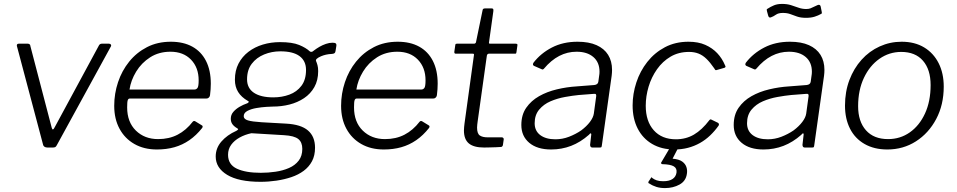

<svg xmlns="http://www.w3.org/2000/svg" viewBox="-20 -753 4884 980"><path d="M536 -530Q543 -530 546 -525.5Q549 -521 546 -516L270 -12Q266 -4 261.5 -2Q257 0 249 0H222Q213 0 207 -4Q201 -8 200 -14L66 -519Q65 -530 76 -530H122Q127 -530 131 -527Q135 -524 135 -518L244 -101Q249 -82 260 -105L486 -523Q491 -530 500 -530H536Z M781 10Q715 10 666 -18Q617 -46 590 -96Q563 -146 563 -213Q563 -275 582.5 -333.5Q602 -392 639.5 -438.5Q677 -485 730.5 -512.5Q784 -540 852 -540Q916 -540 961.5 -515Q1007 -490 1031.5 -442Q1056 -394 1056 -326Q1056 -312 1055 -297.5Q1054 -283 1052 -267Q1051 -260 1046 -255Q1041 -250 1033 -250H642Q635 -250 632 -241.5Q629 -233 629 -205Q629 -130 673.5 -86.5Q718 -43 787 -43Q843 -43 886.5 -65.5Q930 -88 964 -132Q968 -136 971.5 -135.5Q975 -135 978 -133L1009 -114Q1018 -110 1012 -100Q982 -62 946.5 -37.5Q911 -13 870 -1.5Q829 10 781 10ZM972 -296Q982 -296 988 -304Q994 -312 994 -343Q994 -408 955 -448.5Q916 -489 850 -489Q791 -489 746.5 -460.5Q702 -432 675 -387.5Q648 -343 641 -296Z M1310 175Q1198 175 1139.5 139.5Q1081 104 1081 46Q1081 3 1110 -30.5Q1139 -64 1186 -85Q1193 -89 1195 -92Q1197 -95 1191 -98Q1174 -108 1166 -119.5Q1158 -131 1158 -147Q1158 -167 1171 -182Q1184 -197 1203 -208Q1222 -219 1240 -225Q1247 -227 1249 -231.5Q1251 -236 1245 -238Q1212 -257 1195.5 -283.5Q1179 -310 1179 -346Q1179 -393 1197.5 -428.5Q1216 -464 1248 -488.5Q1280 -513 1321.5 -525.5Q1363 -538 1409 -538Q1472 -538 1507 -523.5Q1542 -509 1561 -491Q1566 -487 1571.5 -488.5Q1577 -490 1582 -495Q1595 -505 1610.5 -514Q1626 -523 1643.5 -529Q1661 -535 1677 -535Q1689 -535 1693.5 -531.5Q1698 -528 1697 -520L1693 -495Q1692 -486 1688.5 -482.5Q1685 -479 1676 -478Q1657 -477 1644 -474Q1631 -471 1619 -466Q1589 -453 1593 -442Q1597 -433 1600.5 -420.5Q1604 -408 1604 -390Q1604 -343 1584.5 -308.5Q1565 -274 1532 -252Q1499 -230 1458 -219.5Q1417 -209 1372 -209Q1363 -209 1339 -207.5Q1315 -206 1288.5 -201.5Q1262 -197 1243 -187Q1224 -177 1224 -160Q1224 -145 1245.5 -138.5Q1267 -132 1316 -129L1440 -122Q1516 -118 1552 -87Q1588 -56 1588 1Q1588 41 1572.5 70Q1557 99 1530 119Q1503 139 1467.5 151Q1432 163 1391.5 169Q1351 175 1310 175ZM1311 129Q1349 129 1386.5 123.5Q1424 118 1455 104.5Q1486 91 1504.5 67Q1523 43 1523 7Q1523 -27 1502.5 -43.5Q1482 -60 1430 -63L1263 -73Q1230 -66 1203 -51Q1176 -36 1160 -14Q1144 8 1144 37Q1144 87 1189 108Q1234 129 1311 129ZM1375 -256Q1419 -256 1457 -270Q1495 -284 1518.5 -315Q1542 -346 1542 -396Q1542 -442 1509 -466.5Q1476 -491 1411 -491Q1367 -491 1328 -475Q1289 -459 1265 -427.5Q1241 -396 1241 -348Q1241 -303 1276 -279.5Q1311 -256 1375 -256Z M1939 10Q1873 10 1824 -18Q1775 -46 1748 -96Q1721 -146 1721 -213Q1721 -275 1740.5 -333.5Q1760 -392 1797.5 -438.5Q1835 -485 1888.5 -512.5Q1942 -540 2010 -540Q2074 -540 2119.5 -515Q2165 -490 2189.5 -442Q2214 -394 2214 -326Q2214 -312 2213 -297.5Q2212 -283 2210 -267Q2209 -260 2204 -255Q2199 -250 2191 -250H1800Q1793 -250 1790 -241.5Q1787 -233 1787 -205Q1787 -130 1831.5 -86.5Q1876 -43 1945 -43Q2001 -43 2044.5 -65.5Q2088 -88 2122 -132Q2126 -136 2129.5 -135.5Q2133 -135 2136 -133L2167 -114Q2176 -110 2170 -100Q2140 -62 2104.5 -37.5Q2069 -13 2028 -1.5Q1987 10 1939 10ZM2130 -296Q2140 -296 2146 -304Q2152 -312 2152 -343Q2152 -408 2113 -448.5Q2074 -489 2008 -489Q1949 -489 1904.5 -460.5Q1860 -432 1833 -387.5Q1806 -343 1799 -296Z M2451 0Q2398 0 2373 -21Q2348 -42 2348 -87Q2348 -96 2349 -105Q2350 -114 2351 -123L2399 -471Q2400 -476 2398.5 -477.5Q2397 -479 2392 -479H2306Q2298 -479 2299 -489L2304 -524Q2305 -528 2306.5 -529Q2308 -530 2312 -530H2400Q2404 -530 2407 -533Q2410 -536 2410 -540L2443 -700Q2444 -710 2455 -710H2490Q2496 -710 2497.5 -706.5Q2499 -703 2498 -695L2476 -537Q2475 -533 2476.5 -531.5Q2478 -530 2482 -530H2612Q2617 -530 2619.5 -528Q2622 -526 2621 -522L2616 -486Q2615 -481 2614 -480Q2613 -479 2607 -479H2476Q2467 -479 2465 -469L2418 -133Q2417 -124 2416 -117Q2415 -110 2415 -102Q2415 -71 2429 -61.5Q2443 -52 2469 -52H2542Q2546 -52 2549 -48.5Q2552 -45 2551 -41L2547 -13Q2546 -6 2539 -3Q2529 -2 2512 -1.5Q2495 -1 2478 -0.5Q2461 0 2451 0Z M2986 -65Q2943 -27 2895 -8.5Q2847 10 2793 10Q2722 10 2681.5 -24Q2641 -58 2641 -115Q2641 -167 2666 -203Q2691 -239 2731.5 -262Q2772 -285 2822.5 -297Q2873 -309 2923 -312L3013 -319Q3032 -321 3034 -336L3038 -365Q3039 -370 3039.5 -376Q3040 -382 3040 -387Q3040 -435 3008.5 -462Q2977 -489 2923 -489Q2876 -489 2834.5 -467.5Q2793 -446 2756 -402Q2753 -399 2750.5 -398.5Q2748 -398 2744 -400L2705 -417Q2702 -419 2700.5 -422.5Q2699 -426 2703 -433Q2740 -481 2797 -510.5Q2854 -540 2928 -540Q2986 -540 3025 -522.5Q3064 -505 3084 -473Q3104 -441 3104 -396Q3104 -389 3103.5 -381.5Q3103 -374 3102 -366L3052 -11Q3051 -3 3049 -1.5Q3047 0 3040 0H3003Q2998 0 2995 -3.5Q2992 -7 2992 -14L2998 -67Q2997 -79 2986 -65ZM3023 -261Q3024 -269 3021.5 -272Q3019 -275 3012 -274L2934 -268Q2903 -265 2864 -258Q2825 -251 2790 -236Q2755 -221 2732 -193.5Q2709 -166 2709 -124Q2709 -85 2737.5 -63.5Q2766 -42 2815 -42Q2851 -42 2884.5 -55Q2918 -68 2946 -87Q2974 -108 2991 -130.5Q3008 -153 3011 -173Z M3494 -540Q3544 -540 3580 -524Q3616 -508 3641 -481.5Q3666 -455 3681 -419Q3684 -414 3683 -411.5Q3682 -409 3678 -407L3636 -395Q3633 -394 3630.5 -396.5Q3628 -399 3625 -405Q3605 -434 3586 -452.5Q3567 -471 3545.5 -479.5Q3524 -488 3497 -488Q3444 -488 3403 -464Q3362 -440 3333.5 -399.5Q3305 -359 3290.5 -310.5Q3276 -262 3276 -213Q3276 -134 3317 -88Q3358 -42 3430 -42Q3481 -42 3522 -66Q3563 -90 3601 -140Q3606 -146 3612 -142L3645 -126Q3647 -125 3649 -121Q3651 -117 3648 -112Q3629 -85 3605 -62Q3581 -39 3552.5 -23Q3524 -7 3491.5 1.5Q3459 10 3422 10Q3357 10 3309 -18Q3261 -46 3235 -96.5Q3209 -147 3209 -215Q3209 -274 3228 -332Q3247 -390 3284 -437Q3321 -484 3374 -512Q3427 -540 3494 -540ZM3486 134Q3481 171 3448.5 189Q3416 207 3374 207Q3350 207 3330.5 201Q3311 195 3295 184Q3292 184 3290.5 181.5Q3289 179 3289 176L3304 153Q3305 151 3306.5 152.5Q3308 154 3310 156Q3319 163 3332 167.5Q3345 172 3365 172Q3396 172 3413 160.5Q3430 149 3433 128Q3436 106 3419 96Q3402 86 3362 85Q3357 85 3355.5 82.5Q3354 80 3354 78L3403 -5H3445L3414 55Q3413 56 3413 56.5Q3413 57 3414 57Q3446 60 3462 71.5Q3478 83 3483.5 99.5Q3489 116 3486 134Z M4070 -65Q4027 -27 3979 -8.5Q3931 10 3877 10Q3806 10 3765.5 -24Q3725 -58 3725 -115Q3725 -167 3750 -203Q3775 -239 3815.5 -262Q3856 -285 3906.5 -297Q3957 -309 4007 -312L4097 -319Q4116 -321 4118 -336L4122 -365Q4123 -370 4123.5 -376Q4124 -382 4124 -387Q4124 -435 4092.5 -462Q4061 -489 4007 -489Q3960 -489 3918.5 -467.5Q3877 -446 3840 -402Q3837 -399 3834.5 -398.5Q3832 -398 3828 -400L3789 -417Q3786 -419 3784.5 -422.5Q3783 -426 3787 -433Q3824 -481 3881 -510.5Q3938 -540 4012 -540Q4070 -540 4109 -522.5Q4148 -505 4168 -473Q4188 -441 4188 -396Q4188 -389 4187.5 -381.5Q4187 -374 4186 -366L4136 -11Q4135 -3 4133 -1.5Q4131 0 4124 0H4087Q4082 0 4079 -3.5Q4076 -7 4076 -14L4082 -67Q4081 -79 4070 -65ZM4107 -261Q4108 -269 4105.5 -272Q4103 -275 4096 -274L4018 -268Q3987 -265 3948 -258Q3909 -251 3874 -236Q3839 -221 3816 -193.5Q3793 -166 3793 -124Q3793 -85 3821.5 -63.5Q3850 -42 3899 -42Q3935 -42 3968.5 -55Q4002 -68 4030 -87Q4058 -108 4075 -130.5Q4092 -153 4095 -173ZM4169 -681Q4157 -674 4138.5 -668Q4120 -662 4094 -662Q4067 -662 4048.5 -668.5Q4030 -675 4014 -681Q3998 -687 3976 -687Q3953 -687 3940.5 -678Q3928 -669 3914 -664Q3908 -663 3905.5 -665Q3903 -667 3901 -673L3895 -695Q3894 -700 3893.5 -703Q3893 -706 3897 -708Q3914 -719 3931 -726Q3948 -733 3972 -733Q3997 -733 4016.5 -727Q4036 -721 4055 -714Q4074 -707 4095 -707Q4108 -707 4117 -710.5Q4126 -714 4134.5 -718.5Q4143 -723 4153 -727Q4160 -730 4164 -727.5Q4168 -725 4169 -719L4174 -694Q4175 -690 4175 -686.5Q4175 -683 4169 -681Z M4509 10Q4442 10 4393 -18Q4344 -46 4318.5 -96.5Q4293 -147 4293 -214Q4293 -285 4315.5 -344.5Q4338 -404 4377.5 -448Q4417 -492 4470 -516Q4523 -540 4582 -540Q4649 -540 4697 -511Q4745 -482 4771 -430.5Q4797 -379 4797 -311Q4797 -218 4758.5 -145.5Q4720 -73 4655 -31.5Q4590 10 4509 10ZM4513 -43Q4575 -43 4624 -77.5Q4673 -112 4701.5 -174Q4730 -236 4730 -319Q4730 -398 4691 -443Q4652 -488 4580 -488Q4519 -488 4469 -453Q4419 -418 4389.5 -355.5Q4360 -293 4360 -211Q4360 -133 4400 -88Q4440 -43 4513 -43Z"/></svg>

Font: Libre Franklin Thin Light
Style: Italic
Weight: 300
Italic angle: -8°
Version: Version 3.000